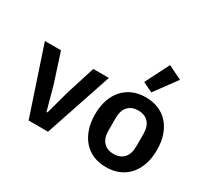

<svg xmlns="http://www.w3.org/2000/svg" viewBox="-159 -1047 1398 1302"><g transform="rotate(30 539.5 -396.5)"><path d="M186 0 12 -522H138L211 -297L262 -111H269L320 -297L391 -522H513L338 0Z M797 12Q741 12 696.5 -7Q652 -26 620.5 -62Q589 -98 572 -148.5Q555 -199 555 -262Q555 -325 572 -375Q589 -425 620.5 -460.5Q652 -496 696.5 -515Q741 -534 797 -534Q853 -534 898 -515Q943 -496 974.5 -460.5Q1006 -425 1023 -375Q1040 -325 1040 -262Q1040 -199 1023 -148.5Q1006 -98 974.5 -62Q943 -26 898 -7Q853 12 797 12ZM797 -91Q848 -91 877 -122Q906 -153 906 -213V-310Q906 -369 877 -400Q848 -431 797 -431Q747 -431 718 -400Q689 -369 689 -310V-213Q689 -153 718 -122Q747 -91 797 -91ZM811 -581 734 -618 829 -805 937 -752Z"/></g></svg>

Font: IBM Plex Sans Thai SemiBold
Style: Regular
Weight: 600
Designer: Mike Abbink, Paul van der Laan, Pieter van Rosmalen, Ben Mitchell, Mark Frömberg
Foundry: Bold Monday
Version: Version 1.1